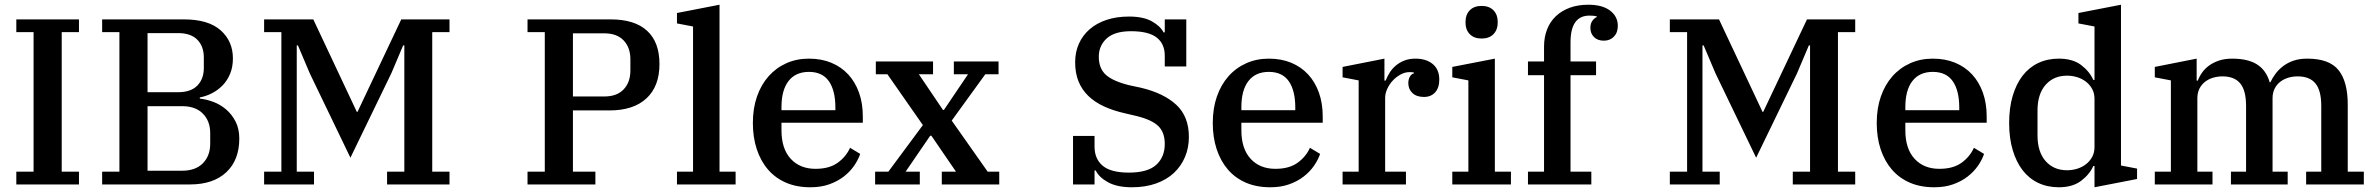

<svg xmlns="http://www.w3.org/2000/svg" viewBox="-20 -780 10047 812"><path d="M49 -54H122V-644H49V-698H314V-644H241V-54H314V0H49Z M412 -54H485V-644H412V-698H758Q861 -698 913 -652Q965 -606 965 -533Q965 -496 953 -467.5Q941 -439 921.5 -419Q902 -399 877 -386Q852 -373 825 -368V-363Q853 -360 882.5 -349Q912 -338 936.5 -317Q961 -296 976.5 -265.5Q992 -235 992 -194Q992 -103 937 -51.5Q882 0 784 0H412ZM604 -58H750Q807 -58 838 -89.5Q869 -121 869 -172V-217Q869 -268 838 -299.5Q807 -331 750 -331H604ZM604 -390H733Q787 -390 814.5 -418Q842 -446 842 -493V-537Q842 -584 814.5 -612Q787 -640 733 -640H604Z M1097 -54H1170V-644H1097V-698H1305L1489 -307H1492L1677 -698H1881V-644H1808V-54H1881V0H1617V-54H1690V-588H1685L1635 -470L1462 -113L1290 -470L1240 -588H1235V-54H1308V0H1097Z M2211 -54H2284V-644H2211V-698H2563Q2664 -698 2716.5 -650Q2769 -602 2769 -509Q2769 -415 2714 -364Q2659 -313 2558 -313H2403V-54H2498V0H2211ZM2403 -372H2536Q2589 -372 2617.5 -402Q2646 -432 2646 -482V-529Q2646 -579 2617.5 -609Q2589 -639 2536 -639H2403Z M2843 -54H2911V-668L2843 -681V-725L3023 -760V-54H3091V0H2843Z M3407 12Q3349 12 3304 -7.5Q3259 -27 3228 -63Q3197 -99 3180.5 -149Q3164 -199 3164 -260Q3164 -322 3181.5 -372Q3199 -422 3230.5 -457.5Q3262 -493 3305.5 -512.5Q3349 -532 3401 -532Q3454 -532 3496 -514.5Q3538 -497 3567.5 -465Q3597 -433 3613 -388Q3629 -343 3629 -288V-261H3285V-229Q3285 -151 3324 -108.5Q3363 -66 3429 -66Q3487 -66 3522.5 -91.5Q3558 -117 3575 -155L3618 -129Q3609 -103 3591.5 -78Q3574 -53 3548 -33Q3522 -13 3487 -0.5Q3452 12 3407 12ZM3285 -314H3513V-325Q3513 -397 3485.5 -436.5Q3458 -476 3401 -476Q3345 -476 3315 -437.5Q3285 -399 3285 -327Z M3681 -54H3737L3883 -251L3733 -466H3684V-520H3926V-466H3866L3968 -315H3972L4074 -466H4014V-520H4203V-466H4147L4005 -270L4157 -54H4206V0H3963V-54H4023L3919 -206H3914L3810 -54H3870V0H3681Z M4767 12Q4705 12 4666.5 -9Q4628 -30 4614 -59H4609V0H4518V-205H4609V-160Q4609 -108 4643.5 -79Q4678 -50 4754 -50Q4834 -50 4870 -83Q4906 -116 4906 -171Q4906 -220 4879 -246.5Q4852 -273 4788 -289L4737 -301Q4688 -312 4649 -330Q4610 -348 4583 -374Q4556 -400 4541.5 -435Q4527 -470 4527 -517Q4527 -560 4543 -595.5Q4559 -631 4588.5 -656.5Q4618 -682 4660 -696Q4702 -710 4755 -710Q4815 -710 4851 -690Q4887 -670 4901 -643H4906V-698H4997V-499H4906V-544Q4906 -595 4871.5 -621.5Q4837 -648 4763 -648Q4694 -648 4660.5 -617.5Q4627 -587 4627 -540Q4627 -490 4657.5 -463Q4688 -436 4758 -419L4805 -409Q4902 -386 4955 -336.5Q5008 -287 5008 -201Q5008 -155 4991.5 -116Q4975 -77 4944.5 -48.5Q4914 -20 4869 -4Q4824 12 4767 12Z M5352 12Q5294 12 5249 -7.5Q5204 -27 5173 -63Q5142 -99 5125.5 -149Q5109 -199 5109 -260Q5109 -322 5126.5 -372Q5144 -422 5175.5 -457.5Q5207 -493 5250.5 -512.5Q5294 -532 5346 -532Q5399 -532 5441 -514.5Q5483 -497 5512.5 -465Q5542 -433 5558 -388Q5574 -343 5574 -288V-261H5230V-229Q5230 -151 5269 -108.5Q5308 -66 5374 -66Q5432 -66 5467.5 -91.5Q5503 -117 5520 -155L5563 -129Q5554 -103 5536.5 -78Q5519 -53 5493 -33Q5467 -13 5432 -0.5Q5397 12 5352 12ZM5230 -314H5458V-325Q5458 -397 5430.5 -436.5Q5403 -476 5346 -476Q5290 -476 5260 -437.5Q5230 -399 5230 -327Z M5658 -54H5726V-440L5658 -453V-497L5835 -532V-439H5840Q5847 -457 5857.5 -473.5Q5868 -490 5883.5 -503Q5899 -516 5919.5 -524Q5940 -532 5966 -532Q6012 -532 6039.5 -509Q6067 -486 6067 -443Q6067 -409 6049.5 -389.5Q6032 -370 6002 -370Q5971 -370 5953.5 -386.5Q5936 -403 5936 -428Q5936 -445 5943 -456.5Q5950 -468 5960 -470V-473Q5957 -474 5953 -474.5Q5949 -475 5941 -475Q5922 -475 5903.5 -465Q5885 -455 5870.5 -439.5Q5856 -424 5847 -404.5Q5838 -385 5838 -366V-54H5926V0H5658Z M6246 -617Q6214 -617 6196 -635.5Q6178 -654 6178 -683V-689Q6178 -718 6196 -736.5Q6214 -755 6246 -755Q6278 -755 6296 -736.5Q6314 -718 6314 -689V-683Q6314 -654 6296 -635.5Q6278 -617 6246 -617ZM6122 -54H6190V-440L6122 -453V-497L6302 -532V-54H6370V0H6122Z M6442 -54H6510V-462H6442V-520H6510V-583Q6510 -623 6523 -656Q6536 -689 6560.5 -712Q6585 -735 6619.5 -747.5Q6654 -760 6697 -760Q6757 -760 6789.5 -735Q6822 -710 6822 -671Q6822 -642 6805.5 -625Q6789 -608 6763 -608Q6736 -608 6721 -623.5Q6706 -639 6706 -662Q6706 -680 6714 -691.5Q6722 -703 6733 -708V-711Q6721 -714 6702 -714Q6622 -714 6622 -601V-520H6730V-462H6622V-54H6710V0H6442Z M7042 -54H7115V-644H7042V-698H7250L7434 -307H7437L7622 -698H7826V-644H7753V-54H7826V0H7562V-54H7635V-588H7630L7580 -470L7407 -113L7235 -470L7185 -588H7180V-54H7253V0H7042Z M8160 12Q8102 12 8057 -7.5Q8012 -27 7981 -63Q7950 -99 7933.5 -149Q7917 -199 7917 -260Q7917 -322 7934.5 -372Q7952 -422 7983.5 -457.5Q8015 -493 8058.5 -512.5Q8102 -532 8154 -532Q8207 -532 8249 -514.5Q8291 -497 8320.5 -465Q8350 -433 8366 -388Q8382 -343 8382 -288V-261H8038V-229Q8038 -151 8077 -108.5Q8116 -66 8182 -66Q8240 -66 8275.5 -91.5Q8311 -117 8328 -155L8371 -129Q8362 -103 8344.5 -78Q8327 -53 8301 -33Q8275 -13 8240 -0.5Q8205 12 8160 12ZM8038 -314H8266V-325Q8266 -397 8238.5 -436.5Q8211 -476 8154 -476Q8098 -476 8068 -437.5Q8038 -399 8038 -327Z M8687 12Q8639 12 8600 -6.5Q8561 -25 8534 -60Q8507 -95 8492 -145.5Q8477 -196 8477 -260Q8477 -324 8492 -374.5Q8507 -425 8534 -460Q8561 -495 8600 -513.5Q8639 -532 8687 -532Q8746 -532 8781.5 -505Q8817 -478 8833 -442H8838V-668L8770 -681V-725L8950 -760V-80L9018 -67V-23L8838 12V-78H8833Q8817 -42 8781 -15Q8745 12 8687 12ZM8722 -60Q8744 -60 8765 -66.5Q8786 -73 8802.5 -86Q8819 -99 8828.5 -117Q8838 -135 8838 -158V-362Q8838 -385 8828.5 -403Q8819 -421 8802.5 -434Q8786 -447 8765 -453.5Q8744 -460 8722 -460Q8665 -460 8631 -421Q8597 -382 8597 -313V-207Q8597 -138 8631 -99Q8665 -60 8722 -60Z M9093 -54H9161V-440L9093 -453V-497L9270 -532V-439H9275Q9281 -456 9293 -473Q9305 -490 9323 -503Q9341 -516 9365 -524Q9389 -532 9420 -532Q9487 -532 9525.5 -507.5Q9564 -483 9579 -432H9582Q9590 -450 9603.5 -468Q9617 -486 9636 -500.5Q9655 -515 9680 -523.5Q9705 -532 9738 -532Q9831 -532 9870 -483.5Q9909 -435 9909 -338V-54H9977V0H9733V-54H9797V-332Q9797 -397 9772.5 -427Q9748 -457 9697 -457Q9677 -457 9658 -451.5Q9639 -446 9624 -434.5Q9609 -423 9600 -405.5Q9591 -388 9591 -364V-54H9655V0H9415V-54H9479V-332Q9479 -397 9454.5 -427Q9430 -457 9379 -457Q9359 -457 9340 -451.5Q9321 -446 9306 -434.5Q9291 -423 9282 -405.5Q9273 -388 9273 -364V-54H9337V0H9093Z"/></svg>

Font: IBM Plex Serif Medm
Style: Regular
Weight: 500
Designer: Mike Abbink, Paul van der Laan, Pieter van Rosmalen
Foundry: Bold Monday
Version: Version 3.001